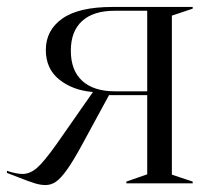

<svg xmlns="http://www.w3.org/2000/svg" viewBox="-40 -528 590 553"><path d="M11 -18 -20 -30V-36Q7 -27 25 -27Q46 -27 66 -44Q86 -61 123 -113L227 -262V-263Q169 -268 130.5 -299Q92 -330 92 -384Q92 -441 139.5 -474.5Q187 -508 284 -508H515V-503L455 -483V-25L515 -5V0H324V-5L384 -26V-254H274L199 -116Q172 -66 153.5 -40Q135 -14 121 -4.5Q107 5 91 5Q77 5 60.5 0Q44 -5 11 -18ZM291 -265H384V-497H290Q229 -497 196.5 -467.5Q164 -438 164 -382Q164 -325 197 -295Q230 -265 291 -265Z"/></svg>

Font: Nyght Serif Light
Style: Regular
Weight: 300
Designer: Maksym Kobuzan
Version: Version 0.410